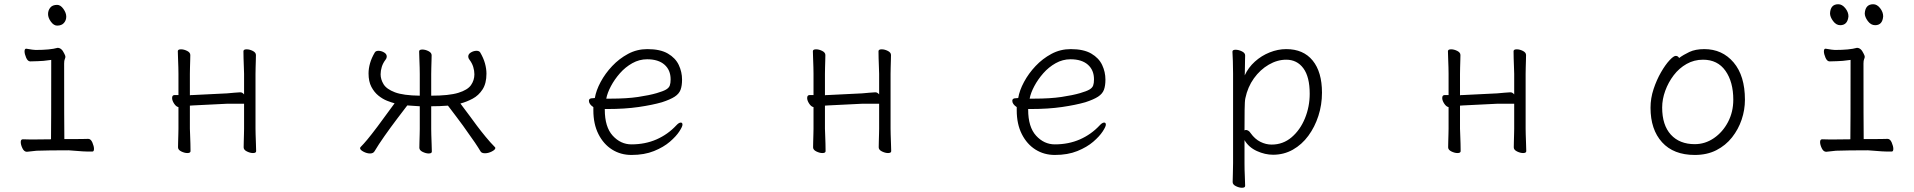

<svg xmlns="http://www.w3.org/2000/svg" viewBox="-20 -716 9040 907"><path d="M250 -595Q234 -595 220.5 -613.5Q207 -632 207 -649.5Q207 -667 217.5 -680Q228 -693 250 -693Q266 -693 279.5 -674Q293 -655 293 -637.5Q293 -620 282 -607.5Q271 -595 250 -595ZM88 -58 128 -57 221 -58Q222 -110 222 -427V-433Q181 -427 158 -427Q135 -427 123 -426Q111 -426 103.5 -443.5Q96 -461 96 -473.5Q96 -486 104 -486Q138 -480 148 -480Q217 -480 252 -490Q271 -490 283 -464Q289 -453 289 -448Q289 -443 286 -436.5Q283 -430 283 -416Q283 -129 284 -59H289Q384 -59 397 -60Q409 -60 416.5 -42.5Q424 -25 424 -12.5Q424 0 416 0Q380 1 304 -6Q209 -6 153 -4L107 1Q94 1 86 -15.5Q78 -32 78 -45Q78 -58 88 -58Z M1133 -226H1054L892 -218Q888 -218 884.5 -217.5Q881 -217 877 -217V-108Q877 -102 878 -81Q879 -60 879.5 -37Q880 -14 880 -2Q880 7 865 7Q852 7 836.5 -0.5Q821 -8 821 -20Q821 -28 821.5 -46.5Q822 -65 822.5 -83Q823 -101 823 -108V-210Q812 -212 802.5 -226.5Q793 -241 793 -253Q793 -267 805 -267H823V-367Q823 -377 822.5 -398Q822 -419 821 -441Q820 -463 820 -474Q820 -483 835 -483Q849 -483 864 -475.5Q879 -468 879 -456Q879 -448 878.5 -431.5Q878 -415 877.5 -397Q877 -379 877 -367V-266Q881 -267 884.5 -267Q888 -267 891 -267L1053 -275Q1068 -276 1086.5 -278Q1105 -280 1115 -280Q1125 -280 1133 -270V-367Q1133 -377 1132 -398Q1131 -419 1130.5 -441Q1130 -463 1130 -474Q1130 -483 1145 -483Q1159 -483 1174 -475.5Q1189 -468 1189 -456Q1189 -448 1188.5 -431.5Q1188 -415 1187.5 -397Q1187 -379 1187 -367V-108Q1187 -102 1187.5 -81Q1188 -60 1189 -37Q1190 -14 1190 -2Q1190 7 1175 7Q1162 7 1146.5 -0.5Q1131 -8 1131 -20Q1131 -28 1131.5 -46.5Q1132 -65 1132.5 -83Q1133 -101 1133 -108Z M1963 -214Q1948 -215 1933 -216Q1918 -217 1904 -218Q1884 -192 1854.5 -153Q1825 -114 1796.5 -73.5Q1768 -33 1749 -1Q1743 9 1728 9Q1713 9 1697 0.5Q1681 -8 1681 -16Q1681 -19 1684 -22Q1697 -35 1715 -56.5Q1733 -78 1763.5 -118.5Q1794 -159 1844 -228Q1829 -232 1808.5 -240Q1788 -248 1768 -264Q1748 -280 1734.5 -305.5Q1721 -331 1721 -369Q1721 -392 1728 -417Q1735 -442 1751 -469Q1756 -476 1768 -476Q1781 -476 1794 -468.5Q1807 -461 1807 -449Q1807 -441 1802 -435Q1789 -418 1783.5 -400Q1778 -382 1778 -365Q1778 -341 1792 -318Q1806 -295 1845.5 -280Q1885 -265 1963 -264V-366Q1963 -376 1962.5 -397Q1962 -418 1961 -440Q1960 -462 1960 -473Q1960 -482 1975 -482Q1989 -482 2004 -474.5Q2019 -467 2019 -455Q2019 -447 2018.5 -430.5Q2018 -414 2017.5 -396Q2017 -378 2017 -366V-264Q2101 -264 2145 -277.5Q2189 -291 2205 -314Q2221 -337 2221 -365Q2221 -382 2215.5 -400Q2210 -418 2197 -435Q2192 -441 2192 -449Q2192 -461 2205 -468.5Q2218 -476 2231 -476Q2243 -476 2248 -469Q2264 -442 2271 -416.5Q2278 -391 2278 -368Q2278 -322 2259.5 -293.5Q2241 -265 2213 -250Q2185 -235 2155 -227Q2155 -227 2168 -209.5Q2181 -192 2199.5 -167.5Q2218 -143 2233 -122Q2251 -98 2274 -70Q2297 -42 2317 -22Q2320 -19 2320 -17Q2320 -9 2303.5 -0.5Q2287 8 2271 8Q2255 8 2250 -1Q2240 -18 2223.5 -42.5Q2207 -67 2190 -90Q2183 -101 2167.5 -122Q2152 -143 2135.5 -165Q2119 -187 2107.5 -202Q2096 -217 2096 -217Q2057 -214 2017 -214V-106Q2017 -100 2017.5 -79Q2018 -58 2019 -35Q2020 -12 2020 0Q2020 9 2005 9Q1992 9 1976.5 1.5Q1961 -6 1961 -18Q1961 -26 1961.5 -44.5Q1962 -63 1962.5 -81Q1963 -99 1963 -106Z M2837 -201V-198Q2837 -116 2874.5 -75Q2912 -34 2963 -34Q3028 -34 3081.5 -57.5Q3135 -81 3175 -124Q3187 -137 3196 -137Q3204 -137 3204 -127Q3204 -118 3189 -95Q3174 -72 3144.5 -46.5Q3115 -21 3069.5 -2.5Q3024 16 2963 16Q2912 16 2871.5 -9.5Q2831 -35 2807 -82.5Q2783 -130 2783 -195V-210Q2762 -224 2762 -240Q2762 -252 2779 -252Q2781 -252 2785.5 -252.5Q2790 -253 2790 -253Q2796 -289 2817.5 -329Q2839 -369 2872 -404Q2905 -439 2947 -461.5Q2989 -484 3038 -484Q3099 -484 3135 -463Q3171 -442 3186.5 -409Q3202 -376 3202 -340Q3202 -311 3195 -292Q3188 -273 3167.5 -259.5Q3147 -246 3107 -233Q3062 -220 2997 -210.5Q2932 -201 2849 -201ZM2865 -250Q2941 -250 2994.5 -258Q3048 -266 3082 -276Q3113 -285 3126.5 -293Q3140 -301 3144 -312Q3148 -323 3148 -341Q3148 -385 3119 -410.5Q3090 -436 3037 -436Q3000 -436 2967 -417.5Q2934 -399 2908.5 -370Q2883 -341 2866 -309Q2849 -277 2844 -250Z M4133 -226H4054L3892 -218Q3888 -218 3884.5 -217.5Q3881 -217 3877 -217V-108Q3877 -102 3878 -81Q3879 -60 3879.5 -37Q3880 -14 3880 -2Q3880 7 3865 7Q3852 7 3836.5 -0.5Q3821 -8 3821 -20Q3821 -28 3821.5 -46.5Q3822 -65 3822.5 -83Q3823 -101 3823 -108V-210Q3812 -212 3802.5 -226.5Q3793 -241 3793 -253Q3793 -267 3805 -267H3823V-367Q3823 -377 3822.5 -398Q3822 -419 3821 -441Q3820 -463 3820 -474Q3820 -483 3835 -483Q3849 -483 3864 -475.5Q3879 -468 3879 -456Q3879 -448 3878.5 -431.5Q3878 -415 3877.5 -397Q3877 -379 3877 -367V-266Q3881 -267 3884.5 -267Q3888 -267 3891 -267L4053 -275Q4068 -276 4086.5 -278Q4105 -280 4115 -280Q4125 -280 4133 -270V-367Q4133 -377 4132 -398Q4131 -419 4130.5 -441Q4130 -463 4130 -474Q4130 -483 4145 -483Q4159 -483 4174 -475.5Q4189 -468 4189 -456Q4189 -448 4188.5 -431.5Q4188 -415 4187.5 -397Q4187 -379 4187 -367V-108Q4187 -102 4187.5 -81Q4188 -60 4189 -37Q4190 -14 4190 -2Q4190 7 4175 7Q4162 7 4146.5 -0.5Q4131 -8 4131 -20Q4131 -28 4131.5 -46.5Q4132 -65 4132.5 -83Q4133 -101 4133 -108Z M4837 -201V-198Q4837 -116 4874.5 -75Q4912 -34 4963 -34Q5028 -34 5081.5 -57.5Q5135 -81 5175 -124Q5187 -137 5196 -137Q5204 -137 5204 -127Q5204 -118 5189 -95Q5174 -72 5144.5 -46.5Q5115 -21 5069.5 -2.5Q5024 16 4963 16Q4912 16 4871.5 -9.5Q4831 -35 4807 -82.5Q4783 -130 4783 -195V-210Q4762 -224 4762 -240Q4762 -252 4779 -252Q4781 -252 4785.5 -252.5Q4790 -253 4790 -253Q4796 -289 4817.5 -329Q4839 -369 4872 -404Q4905 -439 4947 -461.5Q4989 -484 5038 -484Q5099 -484 5135 -463Q5171 -442 5186.5 -409Q5202 -376 5202 -340Q5202 -311 5195 -292Q5188 -273 5167.5 -259.5Q5147 -246 5107 -233Q5062 -220 4997 -210.5Q4932 -201 4849 -201ZM4865 -250Q4941 -250 4994.5 -258Q5048 -266 5082 -276Q5113 -285 5126.5 -293Q5140 -301 5144 -312Q5148 -323 5148 -341Q5148 -385 5119 -410.5Q5090 -436 5037 -436Q5000 -436 4967 -417.5Q4934 -399 4908.5 -370Q4883 -341 4866 -309Q4849 -277 4844 -250Z M5805 -368Q5805 -399 5804 -427Q5803 -455 5802 -472Q5802 -481 5817 -481Q5831 -481 5846.5 -473.5Q5862 -466 5862 -454Q5862 -448 5861.5 -433Q5861 -418 5861 -401Q5861 -384 5860.5 -372Q5860 -360 5860 -360Q5877 -397 5908 -425Q5939 -453 5978 -468.5Q6017 -484 6056 -484Q6137 -484 6181 -430Q6225 -376 6225 -278Q6225 -221 6208 -168.5Q6191 -116 6160.5 -74.5Q6130 -33 6087.5 -9Q6045 15 5994 15Q5956 15 5917.5 -2.5Q5879 -20 5859 -54V56Q5859 87 5860.5 116Q5862 145 5862 162Q5862 171 5847 171Q5834 171 5818.5 163.5Q5803 156 5803 144Q5803 132 5804 106.5Q5805 81 5805 55ZM5859 -100Q5863 -102 5866 -102Q5871 -102 5877 -98.5Q5883 -95 5888 -87Q5908 -59 5934 -46Q5960 -33 5987 -33Q6041 -33 6081.5 -67.5Q6122 -102 6144.5 -157Q6167 -212 6167 -273Q6167 -353 6137 -393.5Q6107 -434 6056 -434Q6014 -434 5973.5 -410.5Q5933 -387 5903.5 -346Q5874 -305 5863 -252Q5860 -239 5859.5 -195Q5859 -151 5859 -100Z M7133 -226H7054L6892 -218Q6888 -218 6884.5 -217.5Q6881 -217 6877 -217V-108Q6877 -102 6878 -81Q6879 -60 6879.5 -37Q6880 -14 6880 -2Q6880 7 6865 7Q6852 7 6836.5 -0.5Q6821 -8 6821 -20Q6821 -28 6821.5 -46.5Q6822 -65 6822.5 -83Q6823 -101 6823 -108V-210Q6812 -212 6802.5 -226.5Q6793 -241 6793 -253Q6793 -267 6805 -267H6823V-367Q6823 -377 6822.5 -398Q6822 -419 6821 -441Q6820 -463 6820 -474Q6820 -483 6835 -483Q6849 -483 6864 -475.5Q6879 -468 6879 -456Q6879 -448 6878.5 -431.5Q6878 -415 6877.5 -397Q6877 -379 6877 -367V-266Q6881 -267 6884.5 -267Q6888 -267 6891 -267L7053 -275Q7068 -276 7086.5 -278Q7105 -280 7115 -280Q7125 -280 7133 -270V-367Q7133 -377 7132 -398Q7131 -419 7130.5 -441Q7130 -463 7130 -474Q7130 -483 7145 -483Q7159 -483 7174 -475.5Q7189 -468 7189 -456Q7189 -448 7188.5 -431.5Q7188 -415 7187.5 -397Q7187 -379 7187 -367V-108Q7187 -102 7187.5 -81Q7188 -60 7189 -37Q7190 -14 7190 -2Q7190 7 7175 7Q7162 7 7146.5 -0.5Q7131 -8 7131 -20Q7131 -28 7131.5 -46.5Q7132 -65 7132.5 -83Q7133 -101 7133 -108Z M7912 -442Q7932 -457 7960.5 -470.5Q7989 -484 8031 -484Q8116 -484 8169.5 -421Q8223 -358 8223 -245Q8223 -197 8207.5 -151Q8192 -105 8162 -67Q8132 -29 8088 -6.5Q8044 16 7986 16Q7886 16 7831.5 -44Q7777 -104 7777 -207Q7777 -252 7791.5 -295.5Q7806 -339 7826.5 -374.5Q7847 -410 7866.5 -431Q7886 -452 7896 -452Q7907 -452 7912 -442ZM7986 -35Q8035 -35 8076.5 -63.5Q8118 -92 8143 -139.5Q8168 -187 8168 -245Q8168 -329 8131 -381.5Q8094 -434 8025 -434Q7983 -434 7947.5 -414Q7912 -394 7886.5 -360.5Q7861 -327 7846.5 -287Q7832 -247 7832 -208Q7832 -125 7873 -80Q7914 -35 7986 -35Z M8838 -597Q8818 -597 8803.5 -616.5Q8789 -636 8789 -653Q8792 -696 8829 -696Q8847 -696 8861.5 -677.5Q8876 -659 8876 -639Q8873 -597 8838 -597ZM8673 -597Q8654 -597 8639.5 -616.5Q8625 -636 8625 -653Q8627 -696 8664 -696Q8682 -696 8697 -677.5Q8712 -659 8712 -639Q8708 -597 8673 -597ZM8588 -58 8628 -57 8721 -58Q8722 -110 8722 -427V-433Q8681 -427 8658 -427Q8635 -427 8623 -426Q8611 -426 8603.5 -443.5Q8596 -461 8596 -473.5Q8596 -486 8604 -486Q8638 -480 8648 -480Q8717 -480 8752 -490Q8771 -490 8783 -464Q8789 -453 8789 -448Q8789 -443 8786 -436.5Q8783 -430 8783 -416Q8783 -129 8784 -59H8789Q8884 -59 8897 -60Q8909 -60 8916.5 -42.5Q8924 -25 8924 -12.5Q8924 0 8916 0Q8880 1 8804 -6Q8709 -6 8653 -4L8607 1Q8594 1 8586 -15.5Q8578 -32 8578 -45Q8578 -58 8588 -58Z"/></svg>

Font: Moon Stars Kai HW Light
Style: Regular
Weight: 300
Designer: GuiWonder
Version: Version 1.101